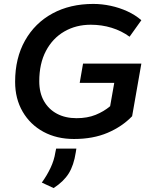

<svg xmlns="http://www.w3.org/2000/svg" viewBox="-20 -698 770 978"><path d="M357 10Q269 10 201.5 -26.5Q134 -63 95.5 -129Q57 -195 57 -281Q57 -402 107.5 -491.5Q158 -581 247.5 -629.5Q337 -678 455 -678Q499 -678 543.5 -668.5Q588 -659 628.5 -640.5Q669 -622 700 -595L640 -511Q599 -541 548.5 -556.5Q498 -572 442 -572Q367 -572 307.5 -537.5Q248 -503 214 -438.5Q180 -374 180 -284Q180 -225 204 -183Q228 -141 270.5 -118.5Q313 -96 370 -96Q425 -96 467 -113Q509 -130 541 -157L562 -276H386L403 -374H700L653 -106Q602 -53 528 -21.5Q454 10 357 10ZM253 260 193 232Q219 196 237.5 157Q256 118 262 78L266 59H369L366 78Q356 144 330 185.5Q304 227 253 260Z"/></svg>

Font: Gantari SemiBold
Style: Italic
Weight: 600
Italic angle: -10°
Designer: Anugrah Pasau
Foundry: Lafontype
Version: Version 1.000